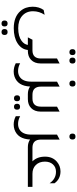

<svg xmlns="http://www.w3.org/2000/svg" viewBox="755 -1438 1037 2588"><g transform="rotate(90 1274.0 -143.5)"><path d="M653 0Q645 86 563 139Q484 190 360 190Q206 190 128 100Q70 33 70 -65Q70 -151 114 -213L179 -226Q131 -153 131 -70Q131 22 194 77Q254 130 360 130Q469 130 531 84Q577 50 585 0H483L515 -62H656V0ZM297 355Q256 355 256 314Q256 273 297 273Q336 273 336 314Q336 355 297 355ZM411 355Q371 355 371 314Q371 273 411 273Q451 273 451 314Q451 355 411 355Z M683 -560Q642 -560 642 -602Q642 -642 683 -642Q722 -642 722 -602Q722 -560 683 -560ZM797 -560Q756 -560 756 -602Q756 -642 797 -642Q836 -642 836 -602Q836 -560 797 -560ZM623 0V-62H658Q768 -62 768 -176V-393L835 -428V-174Q835 -90 786 -43Q741 0 666 0Z M1107 -560Q1066 -560 1066 -602Q1066 -642 1107 -642Q1146 -642 1146 -602Q1146 -560 1107 -560ZM1257 -62H1292V0H1249Q1187 0 1146 -30Q1138 136 1012 180Q980 191 944 191Q886 191 832 163V104Q883 132 936 132Q978 132 1010 113Q1080 71 1080 -44V-393L1146 -428V-427L1147 -428V-176Q1147 -62 1257 -62Z M1272 0V-62H1307Q1417 -62 1417 -176V-393L1484 -428V-174Q1484 -90 1435 -43Q1390 0 1315 0ZM1305 187Q1264 187 1264 145Q1264 105 1305 105Q1344 105 1344 145Q1344 187 1305 187ZM1419 187Q1378 187 1378 145Q1378 105 1419 105Q1458 105 1458 145Q1458 187 1419 187Z M1821 -560Q1780 -560 1780 -602Q1780 -642 1821 -642Q1860 -642 1860 -602Q1860 -560 1821 -560ZM1971 -62H2006V0H1963Q1901 0 1860 -30Q1852 136 1726 180Q1694 191 1658 191Q1600 191 1546 163V104Q1597 132 1650 132Q1692 132 1724 113Q1794 71 1794 -44V-393L1860 -428V-427L1861 -428V-176Q1861 -62 1971 -62Z M2498 -62V0H1986V-62H2154Q2091 -126 2091 -232Q2091 -333 2160 -392Q2215 -439 2289 -440Q2392 -440 2450 -359V-293Q2390 -379 2296 -379H2293Q2233 -379 2195.5 -338Q2158 -297 2158 -230Q2158 -153 2204 -107Q2248 -62 2322 -62Z"/></g></svg>

Font: Tajawal
Style: Regular
Weight: 400
Designer: Boutros Fonts
Foundry: Created by Boutros International 2017
Version: Version 1.700